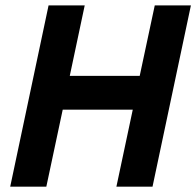

<svg xmlns="http://www.w3.org/2000/svg" viewBox="-20 -696 732 716"><path d="M414.1 0 475.1 -287.1H213.9L152.8 0H18.1L161.1 -675.8H295.9L240.2 -413.1H501L557.1 -675.8H691.9L548.8 0Z"/></svg>

Font: Clear Sans
Style: Bold Italic
Weight: 700
Italic angle: -12°
Foundry: Intel Corporation
Version: Version 1.00